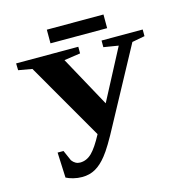

<svg xmlns="http://www.w3.org/2000/svg" viewBox="-115 -891 962 1005"><g transform="rotate(-15 366.5 -388.5)"><path d="M28 -619 27 -656H364V-620L276 -607L426 -333L570 -607L490 -620V-656H713V-620L644 -607L431 -213Q374 -105 342 -66Q312 -28 280 -10Q248 8 208 8Q184 8 160 2Q137 -4 122 -12L116 -149H148L173 -92Q191 -68 217 -68Q252 -68 280 -95Q308 -122 343 -188L102 -606ZM228 -711V-785H535V-711Z"/></g></svg>

Font: Libra Serif Modern
Style: Bold
Weight: 700
Designer: Stefan Peev, Context Ltd
Foundry: Ascender Corporation
Version: Version 1.000